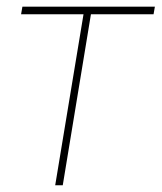

<svg xmlns="http://www.w3.org/2000/svg" viewBox="-20 -549 479 569"><path d="M143.6 0 227.5 -506.8H42.5L46.4 -529.3H439L435.1 -506.8H249.5L166 0Z"/></svg>

Font: Inter 24pt Thin
Style: Italic
Weight: 250
Italic angle: -9.3988°
Version: Version 4.001;git-66647c0bb